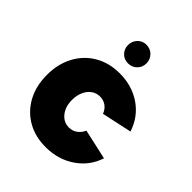

<svg xmlns="http://www.w3.org/2000/svg" viewBox="-198 -817 943 943"><g transform="rotate(45 273.5 -346.0)"><path d="M271 -570Q244 -570 226 -588.5Q208 -607 208 -634Q208 -661 226 -680Q244 -699 271 -699Q299 -699 317.5 -680Q336 -661 336 -634Q336 -607 317.5 -588.5Q299 -570 271 -570ZM280 7Q206 8 149.5 -24Q93 -56 61.5 -114Q30 -172 30 -249Q30 -325 61.5 -383.5Q93 -442 149 -474.5Q205 -507 278 -507Q364 -507 428 -463Q492 -419 517 -342L360 -308Q351 -332 332.5 -345Q314 -358 290 -358Q265 -358 245.5 -344Q226 -330 215 -305Q204 -280 204 -249Q204 -202 228 -172Q252 -142 289 -142Q313 -142 331.5 -155Q350 -168 361 -192L518 -157Q494 -83 429.5 -38.5Q365 6 280 7Z"/></g></svg>

Font: Albert Sans Black
Style: Regular
Weight: 900
Designer: Andreas Rasmussen
Foundry: a.Foundry
Version: Version 1.025